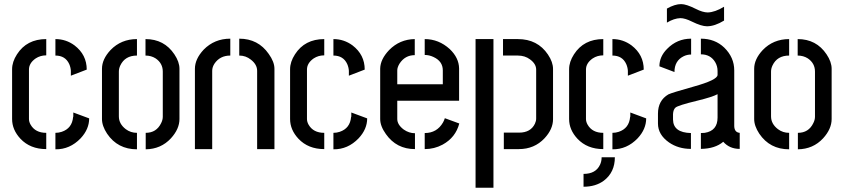

<svg xmlns="http://www.w3.org/2000/svg" viewBox="-20 -716 4051 922"><path d="M38.1 -144.5Q38.1 -92.8 78.1 -49.8Q125 0 202.1 0V-78.1Q149.4 -78.1 127 -117.2Q119.1 -130.9 119.1 -144.5V-381.8Q119.1 -413.1 151.4 -435.5Q173.8 -450.2 202.1 -450.2V-528.3Q108.4 -528.3 61.5 -455.1Q38.1 -418.9 38.1 -383.8ZM246.1 -449.2Q293.9 -449.2 312.5 -408.2Q319.3 -392.6 320.3 -376V-352.5L396.5 -381.8Q396.5 -453.1 337.9 -498Q296.9 -528.3 246.1 -528.3ZM246.1 1Q315.4 2 367.2 -51.8Q408.2 -95.7 408.2 -147.5L332 -175.8Q332 -174.8 332 -173.8Q332 -172.9 332 -169.9Q332 -167 332 -165Q332 -163.1 332 -160.6Q332 -158.2 332 -156.2L331.1 -154.3Q326.2 -99.6 276.4 -83Q261.7 -78.1 246.1 -78.1Z M469.7 -144.5V-385.7Q469.7 -431.6 510.7 -475.6Q561.5 -528.3 637.7 -528.3V-449.2Q580.1 -449.2 557.6 -401.4Q550.8 -386.7 550.8 -372.1V-157.2Q550.8 -121.1 584 -95.7Q607.4 -78.1 637.7 -78.1V1Q544.9 1 494.1 -74.2Q469.7 -111.3 469.7 -144.5ZM679.7 1V-78.1Q731.4 -78.1 753.9 -125Q761.7 -140.6 761.7 -155.3V-372.1Q761.7 -412.1 727.5 -435.5Q706.1 -449.2 678.7 -449.2V-528.3Q768.6 -528.3 817.4 -455.1Q841.8 -418.9 841.8 -385.7V-144.5Q841.8 -96.7 800.8 -51.8Q752.9 0 679.7 1Z M916 0V-385.7Q916 -432.6 958 -477.5Q1009.8 -530.3 1085.9 -530.3V-449.2Q1036.1 -449.2 1009.8 -410.2Q999 -393.6 999 -376V0ZM1128.9 -449.2V-530.3Q1219.7 -530.3 1270.5 -457Q1297.9 -418.9 1297.9 -385.7V0H1214.8V-376Q1214.8 -406.2 1184.6 -429.7Q1160.2 -449.2 1128.9 -449.2Z M1373 -144.5Q1373 -92.8 1413.1 -49.8Q1460 0 1537.1 0V-78.1Q1484.4 -78.1 1461.9 -117.2Q1454.1 -130.9 1454.1 -144.5V-381.8Q1454.1 -413.1 1486.3 -435.5Q1508.8 -450.2 1537.1 -450.2V-528.3Q1443.4 -528.3 1396.5 -455.1Q1373 -418.9 1373 -383.8ZM1581.1 -449.2Q1628.9 -449.2 1647.5 -408.2Q1654.3 -392.6 1655.3 -376V-352.5L1731.4 -381.8Q1731.4 -453.1 1672.9 -498Q1631.8 -528.3 1581.1 -528.3ZM1581.1 1Q1650.4 2 1702.1 -51.8Q1743.2 -95.7 1743.2 -147.5L1667 -175.8Q1667 -174.8 1667 -173.8Q1667 -172.9 1667 -169.9Q1667 -167 1667 -165Q1667 -163.1 1667 -160.6Q1667 -158.2 1667 -156.2L1666 -154.3Q1661.1 -99.6 1611.3 -83Q1596.7 -78.1 1581.1 -78.1Z M1805.7 -144.5V-386.7Q1806.6 -431.6 1848.6 -475.6Q1899.4 -527.3 1971.7 -528.3V-451.2Q1924.8 -451.2 1898.4 -410.2Q1887.7 -392.6 1887.7 -377.9V-311.5H2106.4V-377.9Q2106.4 -421.9 2061.5 -442.4Q2041 -452.1 2019.5 -452.1V-528.3Q2086.9 -528.3 2139.6 -480.5Q2183.6 -438.5 2184.6 -387.7V-232.4H1887.7V-144.5Q1887.7 -117.2 1918.9 -93.8Q1944.3 -76.2 1972.7 -76.2V0Q1883.8 0 1833 -72.3Q1805.7 -110.4 1805.7 -144.5ZM2019.5 0V-77.1Q2078.1 -77.1 2107.4 -127.9Q2113.3 -138.7 2116.2 -148.4L2185.5 -123Q2168 -55.7 2105.5 -21.5Q2065.4 0 2019.5 0Z M2399.4 0V-79.1H2472.7Q2528.3 -79.1 2548.8 -122.1Q2554.7 -134.8 2554.7 -146.5V-381.8Q2554.7 -409.2 2525.4 -430.7Q2501 -449.2 2466.8 -449.2H2395.5V-528.3H2466.8Q2561.5 -528.3 2611.3 -454.1Q2635.7 -418 2635.7 -384.8V-143.6Q2635.7 -95.7 2594.7 -51.8Q2545.9 0 2471.7 0ZM2263.7 185.5V-528.3H2349.6V185.5Z M2782.2 180.7V119.1Q2840.8 119.1 2861.3 75.2Q2869.1 58.6 2869.1 39.1H2932.6Q2932.6 111.3 2879.9 151.4Q2840.8 180.7 2782.2 180.7ZM2712.9 -144.5Q2712.9 -92.8 2752.9 -49.8Q2799.8 0 2877 0V-78.1Q2824.2 -78.1 2801.8 -117.2Q2793.9 -130.9 2793.9 -144.5V-381.8Q2793.9 -413.1 2826.2 -435.5Q2848.6 -450.2 2877 -450.2V-528.3Q2783.2 -528.3 2736.3 -455.1Q2712.9 -418.9 2712.9 -383.8ZM2920.9 -449.2Q2968.8 -449.2 2987.3 -408.2Q2994.1 -392.6 2995.1 -376V-352.5L3071.3 -381.8Q3071.3 -453.1 3012.7 -498Q2971.7 -528.3 2920.9 -528.3ZM2920.9 1Q2990.2 2 3042 -51.8Q3083 -95.7 3083 -147.5L3006.8 -175.8Q3006.8 -174.8 3006.8 -173.8Q3006.8 -172.9 3006.8 -169.9Q3006.8 -167 3006.8 -165Q3006.8 -163.1 3006.8 -160.6Q3006.8 -158.2 3006.8 -156.2L3005.9 -154.3Q3001 -99.6 2951.2 -83Q2936.5 -78.1 2920.9 -78.1Z M3182.6 -607.4V-674.8Q3220.7 -696.3 3251 -696.3Q3275.4 -696.3 3320.3 -673.8Q3354.5 -656.2 3378.9 -656.2Q3413.1 -657.2 3457 -683.6V-617.2Q3412.1 -589.8 3375 -589.8Q3348.6 -589.8 3302.7 -612.3Q3269.5 -628.9 3247.1 -628.9Q3216.8 -627.9 3182.6 -607.4ZM3139.6 -123Q3139.6 -69.3 3192.4 -32.2Q3237.3 -1 3297.9 -1V-77.1Q3212.9 -79.1 3211.9 -141.6V-168Q3212.9 -189.5 3223.6 -199.2Q3235.4 -210 3328.1 -232.4Q3400.4 -250 3425.8 -263.7V-151.4Q3425.8 -87.9 3364.3 -78.1Q3354.5 -77.1 3345.7 -77.1V-1Q3414.1 -2 3453.1 -35.2Q3483.4 -1 3532.2 -1V-78.1Q3506.8 -80.1 3505.9 -110.4V-377.9Q3505.9 -440.4 3458 -487.3Q3413.1 -530.3 3345.7 -530.3V-455.1Q3391.6 -455.1 3414.1 -418Q3425.8 -398.4 3425.8 -375V-356.4Q3425.8 -332 3309.6 -299.8Q3205.1 -270.5 3189.5 -262.7Q3139.6 -233.4 3139.6 -169.9ZM3146.5 -397.5 3218.8 -370.1Q3218.8 -424.8 3263.7 -446.3Q3280.3 -454.1 3298.8 -454.1V-530.3Q3231.4 -530.3 3183.6 -481.4Q3146.5 -444.3 3146.5 -397.5Z M3601.6 -144.5V-385.7Q3601.6 -431.6 3642.6 -475.6Q3693.4 -528.3 3769.5 -528.3V-449.2Q3711.9 -449.2 3689.5 -401.4Q3682.6 -386.7 3682.6 -372.1V-157.2Q3682.6 -121.1 3715.8 -95.7Q3739.3 -78.1 3769.5 -78.1V1Q3676.8 1 3626 -74.2Q3601.6 -111.3 3601.6 -144.5ZM3811.5 1V-78.1Q3863.3 -78.1 3885.7 -125Q3893.6 -140.6 3893.6 -155.3V-372.1Q3893.6 -412.1 3859.4 -435.5Q3837.9 -449.2 3810.5 -449.2V-528.3Q3900.4 -528.3 3949.2 -455.1Q3973.6 -418.9 3973.6 -385.7V-144.5Q3973.6 -96.7 3932.6 -51.8Q3884.8 0 3811.5 1Z"/></svg>

Font: Post No Bills Colombo SemiBold
Style: Regular
Weight: 600
Designer: Kosala Senevirathne, Siva Puranthara, Lasantha Premarathna, Tharique Azeez
Foundry: Mooniak
Version: Version 1.220 ; ttfautohint (v1.6)